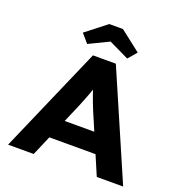

<svg xmlns="http://www.w3.org/2000/svg" viewBox="-158 -1054 1127 1190"><g transform="rotate(20 405.5 -458.5)"><path d="M26 0 331 -700H482L785 0H611L449 -379Q440 -401 431.5 -423Q423 -445 415 -468Q407 -491 400 -513Q393 -535 387 -555L421 -556Q415 -532 407.5 -510Q400 -488 392 -466.5Q384 -445 375 -423Q366 -401 357 -378L195 0ZM169 -130 224 -258H584L625 -130ZM273 -754 224 -811 360 -917H450L586 -811L537 -754L390 -825H420Z"/></g></svg>

Font: Lexend Exa
Style: Bold
Weight: 700
Designer: Bonnie Shaver-Troup, Thomas Jockin
Foundry: Lexend
Version: Version 1.007